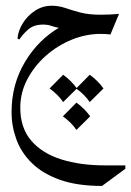

<svg xmlns="http://www.w3.org/2000/svg" viewBox="-20 -294 448 656"><path d="M328.6 341.3Q243.2 341.3 184.1 320.1Q125 298.8 88.6 262.9Q52.2 227.1 35.9 181.9Q19.5 136.7 19.5 89.4Q19.5 -5.9 65.4 -82.5Q111.3 -159.2 185.5 -201.7L186.5 -198.2Q171.9 -199.7 158 -204.8Q144 -210 127 -210Q94.2 -210 74.7 -191.9Q55.2 -173.8 46.4 -159.2L39.6 -162.1Q42 -189 57.9 -214.6Q73.7 -240.2 99.6 -257.3Q125.5 -274.4 156.7 -274.4Q180.7 -274.4 203.4 -266.6Q226.1 -258.8 254.6 -251.2Q283.2 -243.7 324.7 -243.7Q341.3 -243.7 355.7 -244.4Q370.1 -245.1 386.7 -246.6L357.4 -176.3Q349.6 -177.2 340.6 -177.7Q331.5 -178.2 323.7 -178.2Q273.4 -178.2 224.6 -158.2Q175.8 -138.2 136.2 -103Q96.7 -67.9 73 -22.5Q49.3 22.9 49.3 73.7Q49.3 143.1 86.7 186.5Q124 230 189.2 250.5Q254.4 271 337.4 271H408.2V282.7ZM241.2 56.6Q269 76.7 288.1 103.5L241.2 149.9Q223.6 124 194.8 103.5ZM195.8 -38.6Q223.6 -18.6 242.7 8.3L195.8 54.7Q178.2 28.8 149.4 8.3ZM286.6 -38.6Q314.5 -18.6 333.5 8.3L286.6 54.7Q269 28.8 240.2 8.3Z"/></svg>

Font: Lateef Light
Style: Regular
Weight: 300
Designer: SIL International
Foundry: SIL International
Version: Version 4.200